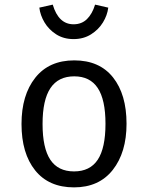

<svg xmlns="http://www.w3.org/2000/svg" viewBox="-20 -799 640 830"><path d="M527 -264Q527 -140 467.5 -64.5Q408 11 300 11Q191 11 132 -62.5Q73 -136 73 -263Q73 -388 132.5 -463Q192 -538 301 -538Q410 -538 468.5 -464.5Q527 -391 527 -264ZM164 -263Q164 -159 197.5 -108.5Q231 -58 300 -58Q369 -58 402.5 -108.5Q436 -159 436 -264Q436 -368 402.5 -418.5Q369 -469 301 -469Q232 -469 198 -418Q164 -367 164 -263ZM150 -766 208 -779Q233 -694 298 -694Q333 -694 356 -716.5Q379 -739 391 -779L448 -766Q444 -733 425 -702Q406 -671 373.5 -650.5Q341 -630 298 -630Q255 -630 223 -650.5Q191 -671 172.5 -702Q154 -733 150 -766Z"/></svg>

Font: FiraDG Mono
Style: Regular
Weight: 400
Designer: Carrois Corporate & Edenspiekermann AG
Foundry: Carrois Corporate GbR & Edenspiekermann AG
Version: Version 3.206